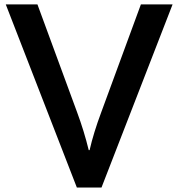

<svg xmlns="http://www.w3.org/2000/svg" viewBox="-20 -805 800 861"><path d="M5.9 -785.2H147.9L325.7 -301.8Q356.9 -217.8 377.9 -131.8H381.8Q399.4 -209 434.1 -301.8L611.8 -785.2H753.9L435.1 36.1H324.7Z"/></svg>

Font: BIZ UDPGothic
Style: Bold
Weight: 700
Designer: TypeBank Co., Ltd.
Foundry: Morisawa Inc.
Version: Version 1.051